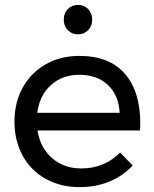

<svg xmlns="http://www.w3.org/2000/svg" viewBox="-20 -760 628 783"><path d="M552 -258Q552 -238 551 -228H133Q144 -157 192.5 -115Q241 -73 312 -73Q359 -73 399.5 -90Q440 -107 470 -138L521 -85Q482 -43 427 -20Q372 3 305 3Q227 3 166.5 -30.5Q106 -64 72.5 -125Q39 -186 39 -264Q39 -342 72.5 -402.5Q106 -463 166 -497.5Q226 -532 303 -532Q426 -532 489 -459.5Q552 -387 552 -258ZM468 -300Q464 -372 420 -413.5Q376 -455 304 -455Q234 -455 187.5 -413Q141 -371 132 -300ZM356 -680Q356 -654 339.5 -637Q323 -620 298 -620Q273 -620 256.5 -637Q240 -654 240 -680Q240 -706 256.5 -723Q273 -740 298 -740Q323 -740 339.5 -723Q356 -706 356 -680Z"/></svg>

Font: Montserrat
Style: Regular
Weight: 400
Designer: Julieta Ulanovsky
Foundry: Julieta Ulanovsky
Version: Version 6.001